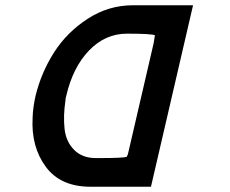

<svg xmlns="http://www.w3.org/2000/svg" viewBox="-20 -710 876 730"><path d="M115 -345Q137 -435 186 -511.5Q235 -588 314 -639Q393 -690 485 -690H714L554 0H324Q210 0 154 -76Q98 -152 104 -262Q105 -300 115 -345ZM232 -346Q229 -337 229 -329Q220 -269 225.5 -220Q231 -171 262 -140Q293 -109 344 -109H358Q450 -109 462 -114Q466 -121 468 -131L564 -545Q569 -575 569 -576Q554 -582 463 -582Q380 -582 318.5 -518Q257 -454 232 -346Z"/></svg>

Font: Coval
Style: Medium Italic
Weight: 500
Foundry: Context Ltd
Version: Version 001.000